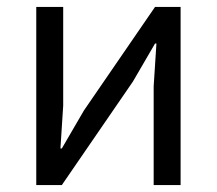

<svg xmlns="http://www.w3.org/2000/svg" viewBox="-20 -536 628 556"><path d="M85 0V-516H163V-230L155 -106H159L223 -216L429 -516H503V0H425V-286L433 -410H429L365 -300L159 0Z"/></svg>

Font: Anuphan
Style: Regular
Weight: 400
Designer: Mike Abbink, Paul van der Laan, Pieter van Rosmalen, Mint Tantisuwanna
Foundry: Bold Monday; Cadson Demak
Version: Version 3.002;hotconv 1.0.109;makeotfexe 2.5.65596